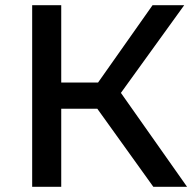

<svg xmlns="http://www.w3.org/2000/svg" viewBox="-20 -720 756 740"><path d="M568 -700 358 -402H216V-700H104V0H216V-301H355L571 0H701L446 -362L690 -700Z"/></svg>

Font: Montserrat-Alt1 SemBd
Style: Regular
Weight: 600
Designer: Differentunic
Foundry: Differentunic
Version: Version 7.222